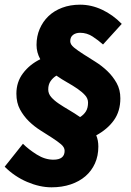

<svg xmlns="http://www.w3.org/2000/svg" viewBox="-24 -712 560 820"><path d="M182 -330Q182 -312 194.5 -297.5Q207 -283 227 -269.5Q247 -256 271 -242Q295 -228 318 -212Q334 -222 343 -236.5Q352 -251 352 -274Q352 -291 339.5 -305Q327 -319 307.5 -332.5Q288 -346 264 -359.5Q240 -373 217 -389Q202 -380 192 -365.5Q182 -351 182 -330ZM196 88Q146 88 92 65Q38 42 -4 0L74 -98Q98 -74 133 -52Q168 -30 204 -30Q252 -30 252 -68Q252 -83 236.5 -96Q221 -109 198.5 -123.5Q176 -138 149 -155Q122 -172 99.5 -194Q77 -216 61.5 -244.5Q46 -273 46 -312Q46 -362 74.5 -399.5Q103 -437 148 -459Q132 -488 132 -520Q132 -557 145.5 -588.5Q159 -620 183 -643Q207 -666 241.5 -679Q276 -692 318 -692Q366 -692 412 -670.5Q458 -649 496 -610L416 -522Q396 -540 371.5 -556Q347 -572 318 -572Q300 -572 288 -563Q276 -554 276 -536Q276 -522 292 -509Q308 -496 331.5 -481Q355 -466 383 -448.5Q411 -431 434.5 -408.5Q458 -386 474 -357.5Q490 -329 490 -292Q490 -237 462.5 -198.5Q435 -160 387 -134Q396 -113 396 -86Q396 -46 381.5 -14Q367 18 341 40.5Q315 63 278 75.5Q241 88 196 88Z"/></svg>

Font: TypoPRO Source Sans Pro
Style: Italic
Weight: 900
Italic angle: -11°
Designer: Paul D. Hunt
Foundry: Adobe Systems Incorporated
Version: Version 1.075;PS 2.000;hotconv 1.0.86;makeotf.lib2.5.63406